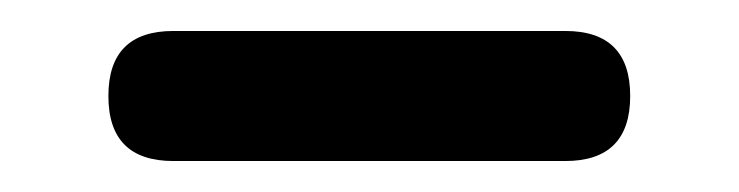

<svg xmlns="http://www.w3.org/2000/svg" viewBox="-20 -667 477 124"><path d="M345 -563C345 -563 345 -563 345 -563C373 -563 387 -577 387 -605C387 -605 387 -605 387 -605C387 -633 373 -647 345 -647C345 -647 92 -647 92 -647C92 -647 92 -647 92 -647C64 -647 50 -633 50 -605C50 -605 50 -605 50 -605C50 -577 64 -563 92 -563C92 -563 345 -563 345 -563Z"/></svg>

Font: Jura-Fortis-Bold
Style: Bold
Weight: 500
Designer: Daniel Johnson, Alexei Vanyashin, Mirko Velimirovic
Foundry: Daniel Johnson
Version: ""